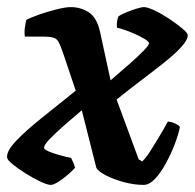

<svg xmlns="http://www.w3.org/2000/svg" viewBox="-35 -520 548 540"><path d="M108 0Q98 0 78 -9.5Q58 -19 36.5 -32.5Q15 -46 0 -58.5Q-15 -71 -15 -77Q-17 -95 10 -123.5Q37 -152 82 -188Q127 -224 178 -265L142 -372Q135 -392 130 -401.5Q125 -411 115.5 -414Q106 -417 84 -417H35Q33 -429 35 -442.5Q37 -456 39 -464Q52 -471 76.5 -479.5Q101 -488 125.5 -494Q150 -500 164 -500Q192 -500 214.5 -485.5Q237 -471 246 -432L276 -294Q304 -318 329 -340Q354 -362 369 -377.5Q384 -393 384 -398Q384 -403 372.5 -410Q361 -417 345.5 -424Q330 -431 315.5 -436Q301 -441 294 -442Q293 -453 294.5 -461Q296 -469 298 -474Q305 -479 319.5 -485Q334 -491 348.5 -495.5Q363 -500 370 -500Q380 -500 400 -490.5Q420 -481 441 -467Q462 -453 477 -440.5Q492 -428 493 -422Q494 -409 475.5 -388.5Q457 -368 426 -343.5Q395 -319 360 -292.5Q325 -266 293 -240L355 -72L365 -66Q375 -75 388 -95.5Q401 -116 414.5 -138.5Q428 -161 437 -178Q445 -178 456.5 -173Q468 -168 471 -163Q467 -142 456.5 -114.5Q446 -87 431.5 -60.5Q417 -34 401 -17Q385 0 369 0Q342 0 312.5 -8Q283 -16 261.5 -27.5Q240 -39 236 -48L195 -210Q168 -187 143.5 -165.5Q119 -144 103.5 -127.5Q88 -111 89 -104Q89 -98 114 -89.5Q139 -81 165 -76Q169 -68 171.5 -62Q174 -56 176 -48Q168 -39 154.5 -27.5Q141 -16 128 -8Q115 0 108 0Z"/></svg>

Font: Texturina ExtraBold
Style: Italic
Weight: 800
Italic angle: -11°
Designer: Guillermo Torres Carreño
Foundry: Omnibus-Type
Version: Version 1.002; ttfautohint (v1.8.3)